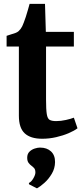

<svg xmlns="http://www.w3.org/2000/svg" viewBox="-20 -724 442 1015"><path d="M203 9.5Q141.4 9.5 110.6 -19.2Q79.8 -47.9 79.8 -112V-478.1H14.9V-534.6Q26.4 -538.8 38.6 -542.3Q50.8 -545.8 61.1 -549.5Q71.4 -553.3 77.6 -558.7Q84.2 -564.8 88.9 -571Q93.6 -577.2 97.6 -585.3Q101.5 -593.5 105.6 -604.5Q110.9 -617.3 116.4 -634.8Q121.9 -652.4 127.3 -670.8Q132.7 -689.1 136.5 -703.6H217.9L222.3 -555.7H370.5V-478.1H223.4V-198.1Q223.4 -145.1 227.3 -120.9Q231.1 -96.6 242.8 -90.2Q254.5 -83.8 277.2 -83.8Q301.9 -83.8 328.3 -89.8Q354.7 -95.7 370.5 -101.9L389.7 -45.9Q372.7 -32.7 343 -20Q313.4 -7.3 277 1.1Q240.6 9.5 203 9.5ZM271 133Q270.6 166.3 253.8 194.6Q236.9 223 214.6 242.8Q192.3 262.7 176.2 271.3H174.4L133.9 250.5L132.4 243.4Q145.6 237.7 156.3 218.9Q167.1 200.2 167.1 188Q167.1 172.2 160.4 164.8Q153.6 157.3 146.5 152.3Q138.6 146.8 131.2 137.2Q123.8 127.5 123.8 109.8Q123.8 89.5 135.8 77.8Q147.8 66.1 163.6 61.2Q179.3 56.3 189.6 56.3H192.8Q227.7 56.3 249.6 76.4Q271.4 96.6 271 133Z"/></svg>

Font: Merriweather Light
Style: Regular
Weight: 300
Designer: Eben Sorkin
Foundry: Eben Sorkin
Version: Version 2.100